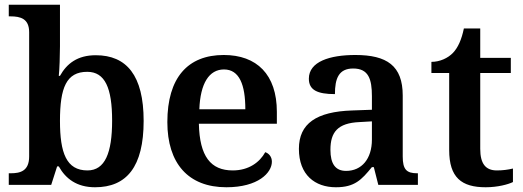

<svg xmlns="http://www.w3.org/2000/svg" viewBox="-20 -780 2205 810"><path d="M381 10C514 10 586 -76 586 -270C586 -462 514 -547 384 -547C307 -547 262 -512 233 -460H228C231 -485 233 -549 233 -584V-760H17V-711H24C67 -711 103 -701 103 -644V-120C103 -58 65 -49 25 -49H17V0H196L221 -78H228C257 -26 304 10 381 10ZM349 -61C260 -61 233 -135 233 -270C233 -410 260 -477 348 -477C423 -477 453 -409 453 -271C453 -135 423 -61 349 -61Z M935 10C1069 10 1127 -51 1127 -98C1127 -119 1114 -133 1099 -138C1076 -96 1030 -61 962 -61C869 -61 822 -120 819 -258H1148V-308C1148 -466 1063 -548 924 -548C772 -548 686 -452 686 -265C686 -91 774 10 935 10ZM1015 -319H821C825 -428 862 -487 925 -487C990 -487 1015 -422 1015 -319Z M1397 10C1476 10 1505 -21 1549 -75H1557L1576 0H1743V-49H1740C1695 -49 1679 -65 1679 -120V-377C1679 -503 1612 -548 1479 -548C1371 -548 1283 -520 1283 -448C1283 -400 1319 -383 1393 -383C1393 -449 1409 -491 1470 -491C1535 -491 1549 -446 1549 -374V-317L1466 -314C1315 -309 1241 -259 1241 -152C1241 -42 1309 10 1397 10ZM1440 -59C1395 -59 1374 -89 1374 -148C1374 -222 1404 -261 1497 -265L1549 -268V-191C1549 -110 1506 -59 1440 -59Z M2029 10C2079 10 2124 -2 2144 -12V-69C2123 -64 2101 -61 2076 -61C2029 -61 2006 -89 2006 -152V-472H2135V-536H2006V-660H1937C1927 -612 1912 -579 1891 -557C1870 -535 1836 -519 1800 -519V-472H1875V-147C1875 -31 1927 10 2029 10Z"/></svg>

Font: Noto Serif Georgian SemiBold
Style: Regular
Weight: 600
Designer: Monotype Design Team, Akaki Razmadze
Foundry: Google LLC
Version: Version 2.003